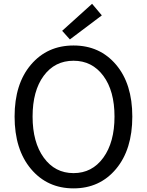

<svg xmlns="http://www.w3.org/2000/svg" viewBox="-20 -989 781 1021"><path d="M57.6 -369.1Q57.6 -543 144.5 -645Q231.4 -747.1 371.1 -747.1Q510.7 -747.1 597.2 -645Q683.6 -543 683.6 -369.1Q683.6 -194.3 597.2 -90.8Q510.7 12.7 371.1 12.7Q231.4 12.7 144.5 -90.8Q57.6 -194.3 57.6 -369.1ZM371.1 -666Q271.5 -666 212.4 -585.9Q153.3 -505.9 153.3 -369.1Q153.3 -232.4 212.9 -150.4Q272.5 -68.4 371.1 -68.4Q469.7 -68.4 529.3 -150.4Q588.9 -232.4 588.9 -369.1Q588.9 -505.9 529.3 -585.9Q469.7 -666 371.1 -666ZM351.6 -779.3 310.5 -825.2 469.7 -968.8 521.5 -907.2Z"/></svg>

Font: irohakakuC Regular
Style: Regular
Weight: 400
Designer: [Source Han Sans]
Ryoko NISHIZUKA Ë•øÂ°öÊ∂ºÂ≠ê (kana & ideographs); Paul D. Hunt (Latin, Greek & Cyrillic); Wenlong ZHAN
Version: Version 1.001.20160904